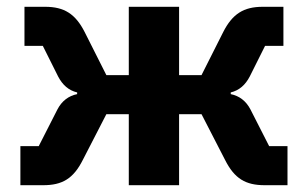

<svg xmlns="http://www.w3.org/2000/svg" viewBox="-20 -545 906 565"><path d="M40 -115H94L149 -223C162 -248 182 -263 207 -268V-273C182 -279 164 -295 151 -320L106 -410H52V-525H113C169 -525 202 -504 229 -451L293 -324H359V-525H507V-324H573L637 -451C664 -504 697 -525 753 -525H814V-410H760L715 -320C702 -295 684 -279 659 -273V-268C684 -263 704 -248 717 -223L772 -115H826V0H759C703 0 670 -19 642 -75L573 -209H507V0H359V-209H293L224 -75C196 -19 163 0 107 0H40Z"/></svg>

Font: Plexus Sans Bold
Style: Regular
Weight: 700
Version: Version 2.001;PS 002.001;hotconv 1.0.70;makeotf.lib2.5.58329